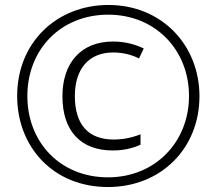

<svg xmlns="http://www.w3.org/2000/svg" viewBox="-20 -743 871 772"><path d="M414 9C628 9 782 -147 782 -356C782 -561 631 -723 416 -723C209 -723 49 -573 49 -357C49 -152 194 9 414 9ZM414 -30C223 -30 90 -170 90 -357C90 -544 224 -684 415 -684C606 -684 740 -541 740 -357C740 -174 606 -30 414 -30ZM433 -138C475 -138 511 -146 545 -161V-203C507 -188 472 -182 437 -182C337 -182 281 -240 281 -357C281 -467 338 -532 435 -532C472 -532 507 -524 539 -508L558 -548C521 -566 480 -576 434 -576C306 -576 231 -490 231 -356C231 -215 306 -138 433 -138Z"/></svg>

Font: Noto Sans Kannada Condensed Light
Style: Regular
Weight: 300
Width: 3
Designer: Jelle Bosma - Monotype Design Team
Foundry: Monotype Imaging Inc.
Version: Version 2.005